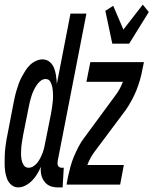

<svg xmlns="http://www.w3.org/2000/svg" viewBox="-47 -799 664 831"><path d="M32 12Q15 12 2.5 1.5Q-10 -9 -16 -24Q-22 -39 -24.5 -56Q-27 -73 -27 -90Q-27 -107 -26.5 -124.5Q-26 -142 -24 -159.5Q-22 -177 -19 -194.5Q-16 -212 -12 -230L11 -350Q14 -364 17 -378.5Q20 -393 24.5 -407.5Q29 -422 34 -436.5Q39 -451 46.5 -465Q54 -479 62.5 -492.5Q71 -506 82 -517Q93 -528 108 -535Q123 -542 137 -542Q155 -542 168 -531Q181 -520 187 -504.5Q193 -489 195.5 -471.5Q198 -454 199 -436L258 -740H327L203 -104Q202 -99 202 -93.5Q202 -88 203.5 -83.5Q205 -79 209.5 -76Q214 -73 219 -73H229L224 12H202Q184 12 169.5 6Q155 0 145 -13.5Q135 -27 131.5 -43Q128 -59 130 -77Q123 -61 114 -46Q105 -31 92.5 -18Q80 -5 64 3.5Q48 12 32 12ZM77 -73Q88 -73 98.5 -80Q109 -87 116 -96.5Q123 -106 128.5 -117Q134 -128 138 -139Q142 -150 144.5 -161Q147 -172 149 -183L173 -303Q176 -318 178 -332.5Q180 -347 181.5 -361.5Q183 -376 182.5 -390Q182 -404 180 -418Q178 -432 171.5 -444.5Q165 -457 150 -457Q138 -457 127.5 -448Q117 -439 110 -428Q103 -417 97.5 -405Q92 -393 88.5 -381Q85 -369 82 -357.5Q79 -346 77 -334L53 -214Q51 -200 48.5 -186.5Q46 -173 45 -159.5Q44 -146 44 -133Q44 -120 46.5 -107Q49 -94 56 -83.5Q63 -73 77 -73ZM439 -610 409 -752 443 -774 487 -671 571 -779 597 -747 512 -610ZM241 0 247 -33Q252 -56 258 -78Q264 -100 273 -121.5Q282 -143 293.5 -165Q305 -187 320 -206L451 -384Q462 -398 470.5 -413.5Q479 -429 485 -445H327L344 -530H576L569 -497Q565 -474 558.5 -452Q552 -430 543.5 -408.5Q535 -387 523 -365Q511 -343 498 -324L365 -146Q354 -132 345.5 -116.5Q337 -101 331 -85H489L473 0Z"/></svg>

Font: Lode Dark
Style: Bold Italic
Weight: 700
Italic angle: -11°
Monospace: yes
Designer: Belleve Invis
Foundry: Belleve Invis
Version: Version 29.2.0; ttfautohint (v1.8.3)